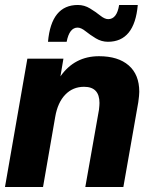

<svg xmlns="http://www.w3.org/2000/svg" viewBox="-21 -752 605 772"><path d="M475 0H322L377 -311Q379 -329 379 -338Q379 -403 317 -403Q272 -403 241.5 -371.5Q211 -340 201 -282L152 0H-1L89 -516H234L222 -445Q279 -526 377 -526Q454 -526 496.5 -489Q539 -452 539 -383Q539 -369 535 -341ZM413 -584Q387 -584 364 -598Q341 -612 323 -626.5Q305 -641 291 -641Q258 -641 247 -584H172Q185 -732 292 -732Q318 -732 341 -718Q364 -704 382 -689.5Q400 -675 414 -675Q449 -675 458 -732H533Q520 -584 413 -584Z"/></svg>

Font: Creato Display ExtraBold
Style: Italic
Weight: 800
Italic angle: -10°
Version: Version 1.000